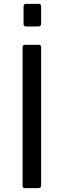

<svg xmlns="http://www.w3.org/2000/svg" viewBox="-20 -974 330 994"><path d="M181 -742Q193 -742 193 -729V-17Q193 -7 189 -3.5Q185 0 175 0H112Q103 0 100 -3Q97 -6 97 -14V-728Q97 -742 109 -742ZM193 -941V-853Q193 -844 189.5 -840.5Q186 -837 175 -837H117Q108 -837 105 -840Q102 -843 102 -851V-940Q102 -954 114 -954H182Q193 -954 193 -941Z"/></svg>

Font: Libre Franklin
Style: Regular
Weight: 400
Designer: Pablo Impallari, Rodrigo Fuenzalida, Nhung Nguyen
Foundry: Impallari Type
Version: Version 3.000